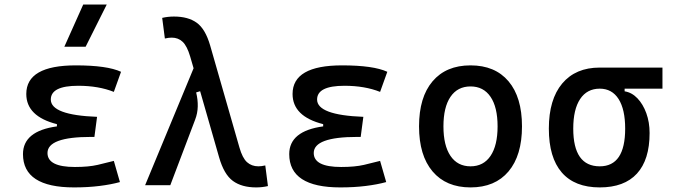

<svg xmlns="http://www.w3.org/2000/svg" viewBox="-20 -815 2970 845"><path d="M305.7 9.8Q81.1 9.8 81.1 -136.7Q81.1 -238.3 230.5 -258.8V-268.6Q95.7 -302.7 95.7 -401.4Q95.7 -527.3 313.5 -527.3Q451.7 -527.3 512.7 -499L481 -410.6Q413.6 -437.5 324.2 -437.5Q203.6 -437.5 203.6 -377Q203.6 -308.6 407.2 -300.8L395.5 -212.4H379.9Q189 -212.4 189 -141.6Q189 -80.1 309.6 -80.1Q370.1 -80.1 409.9 -89.4Q449.7 -98.6 481 -106.9L507.8 -13.7Q468.8 -2.9 417.7 3.4Q366.7 9.8 305.7 9.8ZM263.2 -609.4 346.2 -794.9H449.7L356.9 -609.4Z M1107.4 9.8Q1043.9 9.8 1004.9 -18.8Q965.8 -47.4 944.3 -122.6L860.8 -413.6L843.3 -408.2Q851.1 -376 850.3 -346.2Q849.6 -316.4 838.9 -288.6L729.5 0H618.7L832 -514.6L816.9 -566.4Q803.2 -612.8 783.7 -631.1Q764.2 -649.4 735.8 -649.4Q722.7 -649.4 705.6 -645.5L693.8 -736.3Q718.8 -742.2 745.6 -742.2Q808.1 -742.2 845.9 -714.8Q883.8 -687.5 904.8 -615.2L1033.7 -166Q1046.9 -119.6 1067.1 -101.3Q1087.4 -83 1117.2 -83Q1130.4 -83 1147.5 -86.9L1159.2 3.9Q1134.3 9.8 1107.4 9.8Z M1477.5 9.8Q1252.9 9.8 1252.9 -136.7Q1252.9 -238.3 1402.3 -258.8V-268.6Q1267.6 -302.7 1267.6 -401.4Q1267.6 -527.3 1485.4 -527.3Q1623.5 -527.3 1684.6 -499L1652.8 -410.6Q1585.4 -437.5 1496.1 -437.5Q1375.5 -437.5 1375.5 -377Q1375.5 -308.6 1579.1 -300.8L1567.4 -212.4H1551.8Q1360.8 -212.4 1360.8 -141.6Q1360.8 -80.1 1481.4 -80.1Q1542 -80.1 1581.8 -89.4Q1621.6 -98.6 1652.8 -106.9L1679.7 -13.7Q1640.6 -2.9 1589.6 3.4Q1538.6 9.8 1477.5 9.8Z M2050.8 9.8Q1943.4 9.8 1883.8 -60.5Q1824.2 -130.9 1824.2 -258.8Q1824.2 -387.2 1883.8 -457.3Q1943.4 -527.3 2050.8 -527.3Q2158.7 -527.3 2218 -457.3Q2277.3 -387.2 2277.3 -258.8Q2277.3 -130.9 2218 -60.5Q2158.7 9.8 2050.8 9.8ZM2050.8 -83Q2107.9 -83 2138.9 -128.9Q2169.9 -174.8 2169.9 -258.8Q2169.9 -343.3 2138.9 -388.9Q2107.9 -434.6 2050.8 -434.6Q1993.7 -434.6 1962.6 -388.9Q1931.6 -343.3 1931.6 -258.8Q1931.6 -174.8 1962.6 -128.9Q1993.7 -83 2050.8 -83Z M2619.6 9.8Q2509.3 9.8 2452.4 -55.9Q2395.5 -121.6 2395.5 -249Q2395.5 -377.4 2454.3 -447.5Q2513.2 -517.6 2619.6 -517.6H2895.5V-424.8H2729V-413.1Q2760.7 -408.2 2785.4 -382.3Q2810.1 -356.4 2824.5 -316.7Q2838.9 -276.9 2838.9 -229.5Q2838.9 -111.8 2783.2 -51Q2727.5 9.8 2619.6 9.8ZM2619.6 -83Q2731.4 -83 2731.4 -249Q2731.4 -333.5 2702.4 -379.2Q2673.3 -424.8 2619.6 -424.8Q2563.5 -424.8 2533.2 -379.2Q2502.9 -333.5 2502.9 -249Q2502.9 -83 2619.6 -83Z"/></svg>

Font: CaskaydiaCove NFP
Style: Regular
Weight: 400
Designer: Aaron Bell
Foundry: Saja Typeworks
Version: Version 2111.001; VTT 6.35;Nerd Fonts 3.1.1